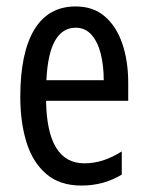

<svg xmlns="http://www.w3.org/2000/svg" viewBox="-20 -566 458 596"><path d="M215 -546Q270 -546 306 -514.5Q342 -483 360 -429.5Q378 -376 378 -309V-253H123Q126 -59 242 -59Q271 -59 299.5 -68Q328 -77 358 -96V-24Q302 10 233 10Q165 10 123 -26.5Q81 -63 62 -125Q43 -187 43 -265Q43 -402 86.5 -474Q130 -546 215 -546ZM215 -480Q174 -480 151 -440Q128 -400 124 -317H302Q302 -361 293 -398Q284 -435 264.5 -457.5Q245 -480 215 -480Z"/></svg>

Font: Noto Sans Lao UI ExtCond
Style: Regular
Weight: 400
Width: 2
Designer: Monotype Design Team
Foundry: Monotype Imaging Inc.
Version: Version 2.000; ttfautohint (v1.8.4.7-5d5b)